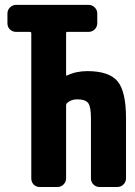

<svg xmlns="http://www.w3.org/2000/svg" viewBox="-20 -750 540 770"><path d="M330.1 -464.8Q417 -464.8 451.2 -424.3Q485.4 -383.8 485.4 -275.4V-35.2Q485.4 -20.5 475.1 -10.3Q464.8 0 450.2 0H379.9Q365.2 0 355 -9.8Q344.7 -19.5 344.7 -35.2V-277.3Q344.7 -322.3 333.5 -336.9Q322.3 -351.6 290 -351.6Q263.7 -351.6 248 -335.9Q245.1 -333 245.1 -327.1V-35.2Q245.1 -20.5 234.9 -10.3Q224.6 0 210 0H139.6Q125 0 115.2 -9.8Q105.5 -19.5 105.5 -35.2V-617.2Q105.5 -622.1 99.6 -622.1H44.9Q30.3 -622.1 20 -631.8Q9.8 -641.6 9.8 -657.2V-695.3Q9.8 -710 20 -720.2Q30.3 -730.5 44.9 -730.5H335Q349.6 -730.5 359.9 -720.2Q370.1 -710 370.1 -695.3V-657.2Q370.1 -642.6 359.9 -632.3Q349.6 -622.1 335 -622.1H250Q245.1 -622.1 245.1 -617.2V-450.2Q245.1 -445.3 249 -447.3Q285.2 -464.8 330.1 -464.8Z"/></svg>

Font: Rounded-L Mgen+ 1mn bold
Style: Bold
Weight: 700
Designer: [Source Han Sans]
Ryoko NISHIZUKA  (kana & ideographs); Paul D. Hunt (Latin, Greek & Cyrillic); Wenlong ZHANG  (bopomofo
Version: Version 1.059.20150602